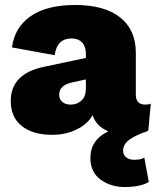

<svg xmlns="http://www.w3.org/2000/svg" viewBox="-20 -530 624 769"><path d="M517 110Q546 110 558 101L576 199Q542 219 479 219Q423 219 382.5 189Q342 159 342 103Q342 30 414 -4Q365 -24 351 -69Q331 -33 287 -11.5Q243 10 189 10Q111 10 67 -25.5Q23 -61 23 -125Q23 -236 159 -263L324 -298V-314Q324 -343 309 -359.5Q294 -376 267 -376Q208 -376 199 -309L28 -340Q38 -420 102.5 -465Q167 -510 281 -510Q399 -510 461.5 -460Q524 -410 524 -319V-151Q524 -111 562 -111Q576 -111 584 -115L574 -7Q564 -1 551 2Q505 21 489 37Q473 53 473 73Q473 90 485 100Q497 110 517 110ZM263 -111Q289 -111 306.5 -127.5Q324 -144 324 -175V-212L265 -199Q217 -187 217 -151Q217 -133 229.5 -122Q242 -111 263 -111Z"/></svg>

Font: Elaine Sans ExtraBold
Style: Regular
Weight: 800
Designer: Wei Huang
Foundry: Wei Huang
Version: Version 2.001;December 24, 2019;FontCreator 12.0.0.2547 64-b